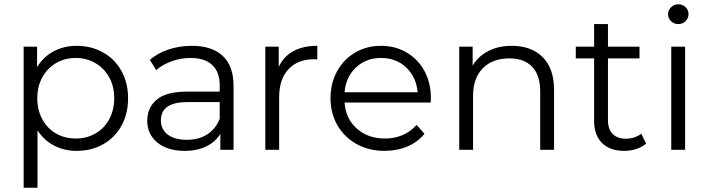

<svg xmlns="http://www.w3.org/2000/svg" viewBox="-20 -703 3326 901"><path d="M581 -242Q581 -169 550 -113Q519 -57 464 -26Q409 5 340 5Q282 5 234.5 -19.5Q187 -44 156 -91V178H91V-484H154V-388Q183 -436 231.5 -462Q280 -488 340 -488Q408 -488 463.5 -457Q519 -426 550 -370Q581 -314 581 -242ZM336 -431Q284 -431 243 -407Q202 -383 178.5 -340Q155 -297 155 -242Q155 -187 178.5 -143.5Q202 -100 243 -76.5Q284 -53 336 -53Q386 -53 427.5 -76.5Q469 -100 492.5 -143.5Q516 -187 516 -242Q516 -297 492.5 -340Q469 -383 427.5 -407Q386 -431 336 -431Z M1076 -300V0H1014V-75Q992 -38 949 -16.5Q906 5 847 5Q766 5 718.5 -34Q671 -73 671 -136Q671 -198 715.5 -235.5Q760 -273 857 -273H1011V-303Q1011 -365 976 -398Q941 -431 874 -431Q828 -431 785.5 -415.5Q743 -400 713 -374L683 -422Q720 -454 771.5 -471Q823 -488 880 -488Q975 -488 1025.5 -440.5Q1076 -393 1076 -300ZM1011 -145V-224H859Q735 -224 735 -138Q735 -96 767 -71.5Q799 -47 857 -47Q913 -47 952.5 -72.5Q992 -98 1011 -145Z M1469 -488V-424L1453 -425Q1377 -425 1333.5 -378Q1290 -331 1290 -247V0H1225V-484H1288V-389Q1311 -438 1356.5 -463Q1402 -488 1469 -488Z M2001 -222H1597Q1602 -146 1654.5 -99.5Q1707 -53 1787 -53Q1832 -53 1870 -69.5Q1908 -86 1935 -117L1972 -75Q1940 -36 1891.5 -15.5Q1843 5 1785 5Q1711 5 1653.5 -27Q1596 -59 1563.5 -115Q1531 -171 1531 -242Q1531 -313 1562 -369Q1593 -425 1647 -456.5Q1701 -488 1768 -488Q1835 -488 1888.5 -456.5Q1942 -425 1972 -369.5Q2002 -314 2002 -242ZM1597 -270H1940Q1933 -342 1886 -386.5Q1839 -431 1768 -431Q1698 -431 1650.5 -386.5Q1603 -342 1597 -270Z M2580 -281V0H2515V-274Q2515 -350 2477.5 -389.5Q2440 -429 2370 -429Q2291 -429 2245.5 -382.5Q2200 -336 2200 -254V0H2135V-484H2198V-395Q2224 -439 2271.5 -463.5Q2319 -488 2382 -488Q2473 -488 2526.5 -435Q2580 -382 2580 -281Z M3012 -29Q2994 -13 2966.5 -4Q2939 5 2910 5Q2842 5 2805 -32Q2768 -69 2768 -136V-429H2682V-484H2768V-590H2833V-484H2981V-429H2833V-140Q2833 -97 2855 -74.5Q2877 -52 2917 -52Q2937 -52 2956 -58Q2975 -64 2989 -76Z M3130 -484H3195V0H3130ZM3115 -637Q3115 -655 3129 -669Q3143 -683 3163 -683Q3183 -683 3197 -669.5Q3211 -656 3211 -638Q3211 -617 3197 -603.5Q3183 -590 3163 -590Q3143 -590 3129 -603.5Q3115 -617 3115 -637Z"/></svg>

Font: Montserrat Ace
Style: Regular
Weight: 400
Designer: Julieta Ulanovsky
Foundry: Julieta Ulanovsky
Version: Version 1